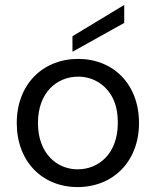

<svg xmlns="http://www.w3.org/2000/svg" viewBox="-20 -747 632 779"><path d="M295 12C438 12 544 -91 544 -248C544 -405 440 -508 297 -508C154 -508 48 -405 48 -248C48 -91 152 12 295 12ZM295 -60C212 -60 134 -123 134 -248C134 -373 212 -436 297 -436C353 -436 406 -408 436 -352C451 -324 458 -289 458 -248C458 -123 380 -60 295 -60ZM484 -654V-727L274 -600V-537Z"/></svg>

Font: Rootstock Sans Body
Style: Regular
Weight: 400
Designer: Colophon Foundry, Jonny Pinhorn
Foundry: Colophon Foundry
Version: Version 1.200;FEAKit 1.0